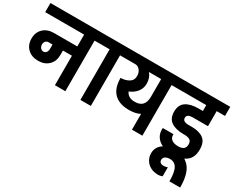

<svg xmlns="http://www.w3.org/2000/svg" viewBox="-127 -1074 2132 1755"><g transform="rotate(30 939.0 -196.0)"><path d="M601 -534H511V0H401V-311H306V-263Q306 -197 264.5 -156.5Q223 -116 155 -116Q86 -116 44 -156.5Q2 -197 2 -263Q2 -329 44 -369Q86 -409 155 -409H401V-534H-10V-630H601ZM196 -311H155Q136 -311 124 -298Q112 -285 112 -263Q112 -243 124.5 -228Q137 -213 155 -213Q173 -213 184.5 -227Q196 -241 196 -263Z M870 -534H780V0H670V-534H581V-630H870Z M1414 -534H1324V0H1214V-167Q1172 -142 1098 -142Q995 -142 941 -196.5Q887 -251 887 -358Q934 -358 972 -379.5Q1010 -401 1010 -449Q1010 -484 990 -509Q970 -534 942 -534H849V-630H1414ZM1214 -347V-534H1084Q1102 -515 1111.5 -488Q1121 -461 1121 -431Q1121 -383 1092.5 -345.5Q1064 -308 1013 -287Q1036 -233 1108 -233Q1214 -233 1214 -347Z M1578 -336Q1578 -296 1640 -296H1675Q1753 -296 1797.5 -263.5Q1842 -231 1842 -152Q1842 -66 1789.5 -27.5Q1737 11 1649 11Q1553 11 1501.5 -30Q1450 -71 1450 -138Q1450 -147 1451 -154H1563V-147Q1563 -114 1587.5 -96.5Q1612 -79 1655 -79Q1730 -79 1730 -141Q1730 -176 1709 -188Q1688 -200 1654 -200H1643Q1560 -200 1512.5 -232Q1465 -264 1465 -336Q1465 -408 1512.5 -440Q1560 -472 1643 -472H1690V-534H1393V-630H1888V-534H1800V-375H1640Q1609 -375 1593.5 -365.5Q1578 -356 1578 -336Z M1860 238H1747Q1747 141 1723 99.5Q1699 58 1650 58Q1621 58 1602 70Q1583 82 1583 105Q1583 123 1595 132.5Q1607 142 1627 142Q1649 142 1670 134V229Q1653 235 1645 236.5Q1637 238 1626 238Q1580 238 1545.5 219.5Q1511 201 1492 169Q1473 137 1473 99Q1473 35 1524.5 -2.5Q1576 -40 1651 -40Q1742 -40 1801 24Q1860 88 1860 238Z"/></g></svg>

Font: Pragati Narrow
Style: Bold
Weight: 700
Designer: Hector Gatti, Marcela Romero, Pablo Cosgaya and Nicolas Silva
Foundry: Omnibus-Type
Version: Version 1.010; ttfautohint (v1.3)